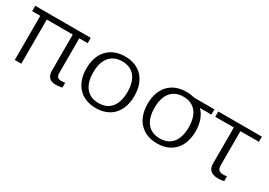

<svg xmlns="http://www.w3.org/2000/svg" viewBox="-0 -1092 2355 1684"><g transform="rotate(30 1177.5 -250.0)"><path d="M441 -79C441 -30 467 9 525 9C548 9 572 6 595 2V-48C584 -46 565 -44 556 -44C518 -44 507 -67 507 -95V-447H592V-501H30V-447H112V0H178V-447H441Z M693 -250C693 -89 786 11 937 11C1088 11 1179 -89 1179 -250C1179 -411 1088 -511 937 -511C786 -511 693 -411 693 -250ZM762 -250C762 -388 828 -461 936 -461C1045 -461 1109 -387 1109 -250C1109 -112 1044 -39 936 -39C828 -39 762 -112 762 -250Z M1383 -250C1383 -388 1448 -461 1556 -461C1665 -461 1729 -387 1729 -250C1729 -112 1664 -39 1556 -39C1448 -39 1383 -112 1383 -250ZM1845 -447V-500H1639C1614 -507 1587 -511 1557 -511C1406 -511 1313 -411 1313 -250C1313 -89 1406 11 1557 11C1708 11 1799 -89 1799 -250C1799 -334 1774 -402 1729 -447Z M2072 -448V-83C2072 -22 2104 9 2177 9C2196 9 2215 7 2234 2V-47C2225 -45 2207 -43 2197 -43C2148 -43 2138 -68 2138 -111V-448L2325 -449V-501H1884V-447Z"/></g></svg>

Font: Perun Light
Style: Regular
Weight: 300
Foundry: Copyright (c) Stefan Peev, Context Ltd, 2016
Version: Version 1.089